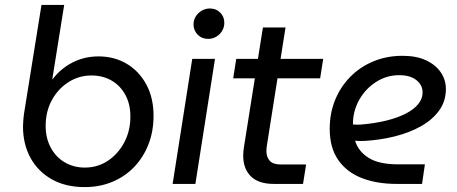

<svg xmlns="http://www.w3.org/2000/svg" viewBox="-20 -750 1865 783"><path d="M325.2 13Q247.4 13 191 -18.9Q134.6 -50.8 104.2 -106.5Q73.8 -162.2 73.8 -234.2Q73.8 -246.4 75 -259Q76.2 -271.6 77.6 -284.4L149.2 -730H241.8L193.2 -426.8H194.6Q226.8 -470 275.5 -495Q324.2 -520 381.6 -520Q446.4 -520 497 -489.8Q547.6 -459.6 576.9 -405.1Q606.2 -350.6 606.2 -278Q606.2 -214.6 585.5 -161.5Q564.8 -108.4 527.2 -69.1Q489.6 -29.8 438 -8.4Q386.4 13 325.2 13ZM325.8 -66.6Q377.2 -66.6 418.3 -93.3Q459.4 -120 484.7 -165.5Q510 -211 511.6 -267Q513.2 -320.6 492.9 -359.9Q472.6 -399.2 436.4 -420.7Q400.2 -442.2 352.8 -442.2Q302 -442.2 259.5 -415.2Q217 -388.2 191.6 -341.8Q166.2 -295.4 166.2 -236.6Q166.2 -186.4 187.1 -147.7Q208 -109 244.4 -87.8Q280.8 -66.6 325.8 -66.6Z M684 0 764 -510H856.8L776.8 0ZM829 -591.4Q803 -591.4 786.1 -608.8Q769.2 -626.2 769.2 -650.4Q769.2 -667.8 778.1 -682.5Q787 -697.2 802.4 -706.3Q817.8 -715.4 836 -715.4Q861 -715.4 877.9 -698.7Q894.8 -682 894.8 -657Q894.8 -638.6 885.6 -623.7Q876.4 -608.8 861.5 -600.1Q846.6 -591.4 829 -591.4Z M1096 0Q1034.4 0 1003.1 -30.9Q971.8 -61.8 971.8 -115.6Q971.8 -131.8 974.8 -149.8L1052.2 -638H1144.4L1069.4 -163Q1066.4 -145.8 1066.4 -134.4Q1066.4 -109.6 1079.9 -94.5Q1093.4 -79.4 1122.6 -79.4H1228.4L1215.8 0ZM931 -430.6 943.4 -510H1298L1285.6 -430.6Z M1597 0Q1516.6 0 1455.3 -23.9Q1394 -47.8 1359.3 -97.7Q1324.6 -147.6 1324.6 -224.6Q1324.6 -288.8 1346.9 -343Q1369.2 -397.2 1409.3 -437.5Q1449.4 -477.8 1503.5 -500.1Q1557.6 -522.4 1621.2 -522.4Q1679 -522.4 1718.1 -503.8Q1757.2 -485.2 1777.8 -454.6Q1798.4 -424 1798.4 -387.2Q1798.4 -337.2 1770.7 -299.1Q1743 -261 1696.1 -234.8Q1649.2 -208.6 1589.4 -193.7Q1529.6 -178.8 1465 -175.2Q1454.4 -174.6 1445.4 -175Q1436.4 -175.4 1428 -176.2Q1441.4 -132.4 1483.5 -106.1Q1525.6 -79.8 1603.4 -79.8H1712.8L1701.2 0ZM1419.4 -242.4Q1426.2 -242 1433.7 -241.6Q1441.2 -241.2 1449.2 -241.8Q1508.6 -246.6 1555.7 -258.3Q1602.8 -270 1635.9 -287.3Q1669 -304.6 1686.2 -326.3Q1703.4 -348 1703.4 -373.2Q1703.4 -403.2 1678.1 -423.3Q1652.8 -443.4 1608 -443.4Q1556.6 -443.4 1513.5 -415.7Q1470.4 -388 1445 -342.9Q1419.6 -297.8 1419.4 -245.6Q1419.4 -244.6 1419.4 -244.2Q1419.4 -243.8 1419.4 -242.4Z"/></svg>

Font: MuseoModerno Thin
Style: Italic
Weight: 100
Italic angle: -9°
Designer: Pablo Cosgaya, Héctor Gatti, Marcela Romero, and the Authors of The MuseoModerno Project.
Foundry: Omnibus-Type Team
Version: Version 1.003